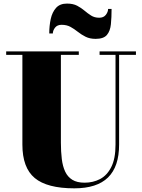

<svg xmlns="http://www.w3.org/2000/svg" viewBox="-20 -1037 794 1072"><path d="M739 -750V-730.5H645V-230Q645 -106.5 583 -46Q521 14.5 395 14.5Q243 14.5 174 -43Q105 -100.5 105 -230V-730.5H14.5V-750H420V-730.5H320V-240Q320 -190.5 325 -149.5Q330 -108.5 343.8 -79Q357.5 -49.5 383.8 -33.2Q410 -17 452.5 -17Q499.5 -17 538.5 -37.2Q577.5 -57.5 601.2 -104.2Q625 -151 625 -230V-730.5H536V-750ZM514 -820Q481.5 -820 458 -831.8Q434.5 -843.5 414.8 -859.2Q395 -875 373.8 -886.8Q352.5 -898.5 324 -898.5Q299.5 -898.5 287.2 -882.5Q275 -866.5 275 -850H255Q255 -892.5 263.2 -930.8Q271.5 -969 293 -993Q314.5 -1017 354 -1017Q388 -1017 410.8 -1005Q433.5 -993 451.8 -977.5Q470 -962 489 -950Q508 -938 534 -938Q558.5 -938 571 -954.2Q583.5 -970.5 583.5 -987H603Q603 -940 599.2 -902Q595.5 -864 577 -842Q558.5 -820 514 -820Z"/></svg>

Font: Bodoni Moda 11pt Black
Style: Regular
Weight: 900
Designer: Owen Earl
Foundry: indestructible type
Version: Version 2.004